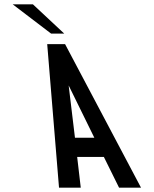

<svg xmlns="http://www.w3.org/2000/svg" viewBox="-20 -872 714 892"><path d="M254.2 0H355.2L338.5 -143H462.5L533.2 0H635.2L282.3 -667H199.3ZM328.3 -232 299 -475 418.3 -232ZM217.3 -716H278.3L132.8 -852H38.8Z"/></svg>

Font: Din Kursivschrift
Style: LeftEng
Weight: 400
Version: Version 1.089